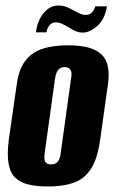

<svg xmlns="http://www.w3.org/2000/svg" viewBox="-20 -667 419 695"><path d="M154 8Q113 8 83.5 1Q54 -6 35.5 -23.5Q17 -41 11 -75Q5 -109 12 -163L41 -364Q48 -415 70.5 -445.5Q93 -476 131.5 -489.5Q170 -503 226 -503Q268 -503 297.5 -495.5Q327 -488 345.5 -471.5Q364 -455 370 -428.5Q376 -402 371 -364L343 -164Q333 -91 308.5 -54.5Q284 -18 245.5 -5Q207 8 154 8ZM165 -72Q176 -72 183 -76.5Q190 -81 194.5 -91Q199 -101 200 -115L237 -381Q240 -395 238.5 -404.5Q237 -414 231 -419Q225 -424 214 -424Q203 -424 196 -419Q189 -414 185 -404.5Q181 -395 179 -381L142 -115Q140 -101 141 -91Q142 -81 148 -76.5Q154 -72 165 -72ZM280 -549Q264 -549 251 -555.5Q238 -562 225 -570Q215 -576 204 -581Q193 -586 181 -586Q168 -586 159.5 -576Q151 -566 148 -550H110Q116 -594 138.5 -620.5Q161 -647 191 -647Q208 -647 221.5 -641.5Q235 -636 247 -629Q258 -623 268.5 -618Q279 -613 290 -613Q305 -613 313 -622Q321 -631 325 -644H367Q360 -598 332.5 -573.5Q305 -549 280 -549Z"/></svg>

Font: Alumni Sans ExtraBold
Style: Italic
Weight: 800
Italic angle: -8°
Designer: Robert E. Leuschke
Foundry: Robert E. Leuschke
Version: Version 1.016